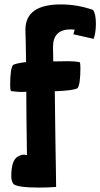

<svg xmlns="http://www.w3.org/2000/svg" viewBox="-20 -676 454 869"><path d="M26 -289Q26 -365 39 -382Q54 -390 98 -395Q98 -433 96.5 -485.5Q95 -538 95 -541Q95 -656 255 -656Q331 -656 401 -631Q414 -614 414 -568Q414 -529 404 -500L312 -521L318 -542Q312 -543 300 -543Q220 -543 220 -464Q220 -458 220.5 -430Q221 -402 221 -398Q235 -398 257 -398.5Q279 -399 288 -399Q317 -399 340 -395Q344 -391 344 -370Q344 -294 331 -277Q313 -266 228 -263Q229 -157 230.5 -60Q232 37 233 93Q234 149 234 170Q201 173 158 173Q60 173 41 157Q31 143 31 122Q31 50 60 33Q75 24 89 24Q92 24 102 26Q99 -172 99 -261Q98 -261 94.5 -260.5Q91 -260 84 -260H72Q58 -260 30 -264Q26 -268 26 -289Z"/></svg>

Font: Gorditas
Style: Regular
Weight: 400
Designer: Gustavo Dipre (gbrenda1987@gmail.com)
Foundry: Gustavo Dipre (gbrenda1987@gmail.com)
Version: Version 1.001